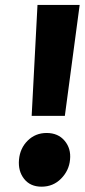

<svg xmlns="http://www.w3.org/2000/svg" viewBox="-20 -728 334 758"><path d="M105 -270.5 128 -708.5H294.5L236 -270.5ZM144 9Q99.5 9 75.2 -21.8Q51 -52.5 55 -97.5Q59 -143 89.5 -173Q120 -203 164 -203Q209.5 -203 235.2 -172.2Q261 -141.5 256.5 -97.5Q252.5 -54.5 221.2 -22.8Q190 9 144 9Z"/></svg>

Font: Karla ExtraBold
Style: Italic
Weight: 800
Italic angle: -8°
Designer: Jonathan Pinhorn
Version: Version 2.004;gftools[0.9.33]